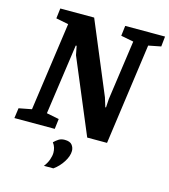

<svg xmlns="http://www.w3.org/2000/svg" viewBox="-129 -746 933 1057"><g transform="rotate(15 337.5 -218.0)"><path d="M-5 0 3 -58 76 -72 147 -576 76 -590 83 -648H276L447 -239L463 -187H467L470 -236L518 -576L446 -590L453 -648H680L674 -590L603 -576L523 0H410L233 -422L223 -473H218L161 -72L232 -58L225 0ZM220 212Q236 192 244 169.5Q252 147 252 129Q252 115 248 101Q244 87 234 74Q246 62 260 53Q274 44 294 44Q324 44 336 59Q348 74 348 93Q348 122 327 155.5Q306 189 274 212Z"/></g></svg>

Font: Faustina Light
Style: Bold Italic
Weight: 700
Italic angle: -8°
Version: Version 1.200